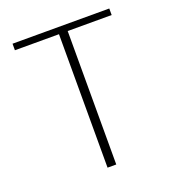

<svg xmlns="http://www.w3.org/2000/svg" viewBox="-125 -772 788 870"><g transform="rotate(-20 269.0 -337.5)"><path d="M245.5 0H287.5V-643.5H499.5V-675H33V-643.5H245.5Z"/></g></svg>

Font: Anybody UltraCondensed Thin ExtraLight
Style: Regular
Weight: 250
Version: Version 1.111